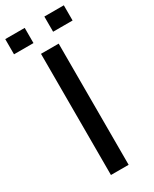

<svg xmlns="http://www.w3.org/2000/svg" viewBox="-279 -949 808 1005"><g transform="rotate(-30 125.0 -446.5)"><path d="M71.3 0V-732.4H178.2V0ZM184.1 -800.8V-892.6H301.8V-800.8ZM-52.2 -800.8V-892.6H65.4V-800.8Z"/></g></svg>

Font: Antonio Medium
Style: Regular
Weight: 500
Designer: Vernon Adams
Foundry: Vernon Adams
Version: Version 1.002